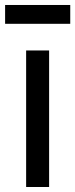

<svg xmlns="http://www.w3.org/2000/svg" viewBox="-36 -747 300 767"><path d="M244.6 -727.1H-15.6V-651.9H244.6ZM160.2 -545.4H68.4V0H160.2Z"/></svg>

Font: SG Kara
Style: Regular
Weight: 400
Designer: Damoon Khanjanzadeh
Version: Version 1.000